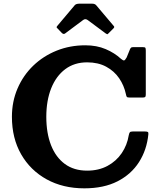

<svg xmlns="http://www.w3.org/2000/svg" viewBox="-20 -1012 870 1047"><path d="M317 -832.5 294.5 -856Q288.5 -861.5 288.5 -863.8Q288.5 -866 293.5 -872L387.5 -983.5Q394.5 -992 414 -992H481.5Q497.5 -992 504.5 -983.5L600.5 -870Q606 -864.5 599 -857.5L572 -830.5Q566.5 -825 564.5 -825.2Q562.5 -825.5 556 -830L458.5 -902.5Q445.5 -912 433.5 -903L335 -829.5Q326.5 -823 317 -832.5ZM45 -375Q45 -458.5 75.8 -529.8Q106.5 -601 161.2 -653.8Q216 -706.5 288.8 -735.8Q361.5 -765 445 -765Q507.5 -765 556.2 -744.2Q605 -723.5 640 -691Q651.5 -681.5 656.8 -682.5Q662 -683.5 670.5 -698.5L689.5 -745Q693 -751 695.8 -753Q698.5 -755 709 -755H757.5Q770 -755 772.5 -751.5Q775 -748 775 -736V-497.5Q775 -486.5 771.8 -483.2Q768.5 -480 756.5 -480H688Q674 -480 671.2 -484.2Q668.5 -488.5 666.5 -499Q656.5 -546 629.8 -585.2Q603 -624.5 559.2 -648.2Q515.5 -672 455 -672Q385.5 -672 335.8 -634.8Q286 -597.5 259.2 -530.5Q232.5 -463.5 232.5 -375Q232.5 -286.5 258.2 -220.5Q284 -154.5 333.5 -118Q383 -81.5 455 -81.5Q518.5 -81.5 566.5 -107.5Q614.5 -133.5 644 -177.2Q673.5 -221 682 -274Q684.5 -286.5 688.2 -290.8Q692 -295 704 -295H770.5Q783 -295 786.5 -292Q790 -289 789 -279.5Q780.5 -194.5 738 -128Q695.5 -61.5 620.8 -23.2Q546 15 440 15Q323.5 15 234.5 -34Q145.5 -83 95.2 -170.8Q45 -258.5 45 -375Z"/></svg>

Font: Besley*
Style: Bold
Weight: 700
Designer: Owen Earl
Foundry: indestructible type*
Version: Version 2.000; ttfautohint (v1.8.3)